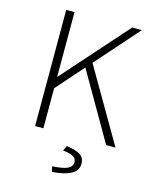

<svg xmlns="http://www.w3.org/2000/svg" viewBox="-128 -746 856 1052"><g transform="rotate(15 300.0 -220.0)"><path d="M115 0V-659H162V-293H164L489 -659H544L329 -416L571 0H518L298 -381L162 -227V0ZM269 219 262 189Q327 185 351 172Q375 159 375 137Q375 114 354.5 103.5Q334 93 298 90L311 61Q368 69 391 85.5Q414 102 414 134Q414 173 377 193.5Q340 214 269 219Z"/></g></svg>

Font: Source Code Pro Light
Style: Regular
Weight: 300
Monospace: yes
Designer: Paul D. Hunt, Teo Tuominen
Foundry: Adobe Systems Incorporated
Version: Version 2.030;PS 1.000;hotconv 16.6.51;makeotf.lib2.5.65220